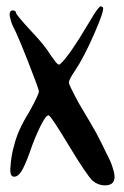

<svg xmlns="http://www.w3.org/2000/svg" viewBox="-20 -669 385 595"><path d="M252 -592.8Q264.6 -614.3 271.5 -625Q278.3 -635.7 284.2 -642.6Q289.1 -649.4 292 -649.4Q292 -649.4 293 -649.4Q294.9 -648.4 298.8 -646.5Q304.7 -638.7 272.5 -565.4Q240.2 -491.2 211.9 -449.2Q193.4 -421.9 193.4 -413.1Q193.4 -406.2 224.6 -348.6Q256.8 -294.9 277.3 -258.8Q296.9 -221.7 309.6 -194.3Q324.2 -167 329.1 -149.4Q335 -131.8 335 -121.1Q335 -111.3 330.1 -103.5Q322.3 -94.7 306.6 -94.7Q303.7 -94.7 301.8 -94.7Q282.2 -95.7 266.6 -109.4Q249 -126 193.4 -217.8Q137.7 -310.5 130.9 -311.5Q123 -313.5 105.5 -278.3Q87.9 -243.2 72.3 -197.3Q56.6 -153.3 44.9 -135.7Q32.2 -118.2 19.5 -122.1Q13.7 -125 12.7 -133.8Q10.7 -141.6 13.7 -167Q16.6 -193.4 23.4 -216.8Q29.3 -241.2 40 -265.6Q51.8 -292 72.3 -325.2Q100.6 -377 100.6 -385.7Q100.6 -392.6 66.4 -479.5Q32.2 -566.4 19.5 -588.9Q13.7 -601.6 11.7 -613.3Q9.8 -619.1 9.8 -623Q9.8 -627 10.7 -629.9Q12.7 -636.7 18.6 -636.7Q29.3 -636.7 29.3 -629.9Q29.3 -624 74.2 -575.2Q119.1 -528.3 137.7 -497.1Q146.5 -484.4 153.3 -475.6Q161.1 -467.8 163.1 -468.8Q171.9 -471.7 199.2 -509.8Q225.6 -547.9 252 -592.8Z"/></svg>

Font: CillaFHscript
Style: Medium
Weight: 400
Designer: Cecilia Bingert
Version: Version 001.000